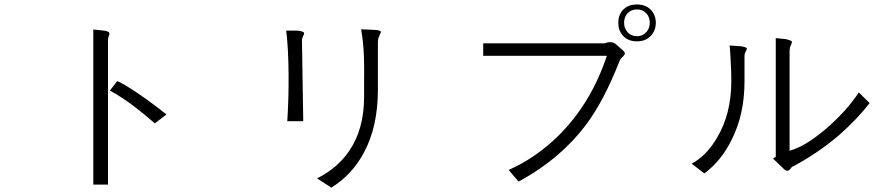

<svg xmlns="http://www.w3.org/2000/svg" viewBox="-20 -862 4040 869"><path d="M457 -722.7 402.3 -728.5V-26.4H468.8V-680.7Q468.8 -685.5 469.7 -690.4Q470.7 -693.4 472.7 -699.2Q476.6 -709 474.6 -712.9Q472.7 -718.8 457 -722.7ZM510.7 -495.1 477.5 -452.1Q535.2 -420.9 596.7 -373Q634.8 -343.8 680.7 -303.7L733.4 -343.8Q680.7 -386.7 607.4 -437.5Q534.2 -486.3 510.7 -495.1Z M1325.2 -723.6H1275.4Q1285.2 -643.6 1286.1 -528.3Q1287.1 -420.9 1280.3 -313.5H1352.5L1346.7 -678.7Q1346.7 -684.6 1348.6 -690.4Q1349.6 -694.3 1352.5 -700.2Q1358.4 -710.9 1355.5 -714.8Q1350.6 -720.7 1325.2 -723.6ZM1678.7 -726.6 1614.3 -729.5Q1624 -676.8 1627 -609.4Q1628.9 -567.4 1627.9 -486.3V-423.8Q1627.9 -276.4 1559.6 -177.7Q1506.8 -100.6 1415 -54.7L1479.5 -12.7Q1574.2 -71.3 1627.9 -172.9Q1690.4 -290 1690.4 -456.1V-668Q1690.4 -680.7 1693.4 -691.4Q1695.3 -697.3 1700.2 -707Q1705.1 -716.8 1703.1 -719.7Q1699.2 -724.6 1678.7 -726.6Z M2167 -666V-609.4H2726.6Q2656.2 -396.5 2509.8 -250Q2406.2 -147.5 2282.2 -92.8L2327.1 -40Q2519.5 -144.5 2637.7 -304.7Q2714.8 -410.2 2782.2 -581.1Q2785.2 -589.8 2790 -596.7Q2793 -600.6 2799.8 -606.4Q2806.6 -613.3 2807.6 -617.2Q2809.6 -623 2802.7 -630.9L2783.2 -648.4Q2765.6 -665 2755.9 -668.9Q2740.2 -674.8 2717.8 -666ZM2863.3 -841.8Q2822.3 -841.8 2798.8 -816.4Q2778.3 -793 2778.3 -758.8Q2778.3 -724.6 2798.8 -701.2Q2822.3 -674.8 2863.3 -674.8Q2903.3 -674.8 2926.8 -701.2Q2948.2 -724.6 2948.2 -758.8Q2948.2 -793 2926.8 -816.4Q2903.3 -841.8 2863.3 -841.8ZM2863.3 -819.3Q2889.6 -819.3 2906.2 -800.8Q2920.9 -784.2 2920.9 -758.8Q2920.9 -734.4 2906.2 -717.8Q2889.6 -698.2 2863.3 -698.2Q2835.9 -698.2 2819.3 -717.8Q2804.7 -734.4 2804.7 -758.8Q2804.7 -784.2 2819.3 -800.8Q2835.9 -819.3 2863.3 -819.3Z M3337.9 -652.3 3282.2 -656.2Q3285.2 -631.8 3287.1 -585Q3290 -541 3290 -496.1Q3290 -345.7 3224.6 -237.3Q3176.8 -156.2 3110.4 -121.1L3168 -77.1Q3244.1 -133.8 3291 -228.5Q3349.6 -343.8 3349.6 -492.2V-604.5Q3349.6 -614.3 3351.6 -622.1Q3353.5 -627 3357.4 -632.8Q3361.3 -641.6 3359.4 -644.5Q3355.5 -648.4 3337.9 -652.3ZM3539.1 -684.6 3491.2 -689.5V-152.3L3478.5 -144.5L3529.3 -95.7Q3541 -86.9 3547.9 -89.8Q3552.7 -90.8 3558.6 -99.6Q3561.5 -103.5 3563.5 -105.5Q3566.4 -108.4 3570.3 -109.4Q3679.7 -167 3778.3 -251Q3859.4 -322.3 3916 -395.5L3867.2 -443.4Q3808.6 -356.4 3718.8 -279.3Q3625 -199.2 3553.7 -179.7V-627.9Q3553.7 -638.7 3555.7 -648.4Q3557.6 -654.3 3561.5 -662.1Q3565.4 -670.9 3563.5 -674.8Q3559.6 -678.7 3539.1 -684.6Z"/></svg>

Font: DotumChe
Style: Regular
Weight: 400
Monospace: yes
Version: Version 2.21